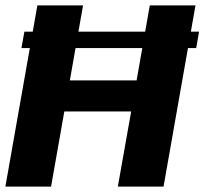

<svg xmlns="http://www.w3.org/2000/svg" viewBox="-25 -695 761 715"><path d="M54.8 -516H705.6L716.3 -577.1H65.9ZM-5 0H165.2L214.5 -279.8H463.4L413.8 0H584L703 -675H532.8L483.7 -395.5H235.1L284.3 -675H114.2Z"/></svg>

Font: Anybody Thin
Style: Italic
Weight: 100
Italic angle: -10°
Designer: Tyler Finck
Foundry: Etcetera Type Company
Version: Version 1.114;gftools[0.9.25]